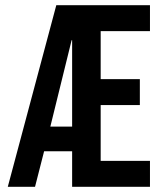

<svg xmlns="http://www.w3.org/2000/svg" viewBox="-20 -720 620 740"><path d="M197 -700H558V-600H368V-415H519V-315H368V-100H558V0H258V-137H150L115 0H10ZM258 -232V-565H256L174 -232Z"/></svg>

Font: kids-team
Style: team
Weight: 400
Designer: Ryoichi Tsunekawa, Thomas Gollenia, Laura Emeder
Foundry: Ryoichi Tsunekawa, Thomas Gollenia, Laura Emeder
Version: Version 2.000